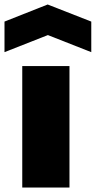

<svg xmlns="http://www.w3.org/2000/svg" viewBox="-49 -834 426 854"><path d="M-29 -738 163 -814 357 -738V-602L164 -678L-29 -602ZM50 -540H260V0H50Z"/></svg>

Font: Encode Sans Narrow
Style: Black
Weight: 900
Designer: Pablo Impallari, Andres Torresi
Foundry: Pablo Impallari, Andres Torresi
Version: Version 1.000; ttfautohint (v1.00) -l 8 -r 50 -G 200 -x 14 -